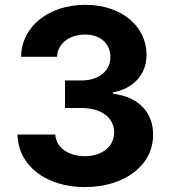

<svg xmlns="http://www.w3.org/2000/svg" viewBox="-20 -757 699 787"><path d="M327.8 9.9C491.1 9.9 608 -79.9 607.6 -204.2C608 -294.7 550.4 -359.4 443.5 -372.9V-378.6C524.9 -393.1 581 -450.6 580.6 -532.3C581 -647 480.5 -737.2 329.9 -737.2C180.8 -737.2 68.5 -649.9 66.4 -524.1H213.8C215.6 -579.5 266.3 -615.4 329.2 -615.4C391.3 -615.4 432.9 -577.8 432.5 -523.1C432.9 -465.9 384.2 -427.2 314.3 -427.2H246.4V-314.3H314.3C396.7 -314.3 448.2 -273.1 447.8 -214.5C448.2 -156.6 398.4 -116.8 328.1 -116.8C260.3 -116.8 209.5 -152.3 206.7 -205.6H51.8C54.3 -78.5 168 9.9 327.8 9.9Z"/></svg>

Font: GiG Sans
Style: Bold
Weight: 700
Designer: Andreas Faust
Version: Version 1.100;FEAKit 1.0